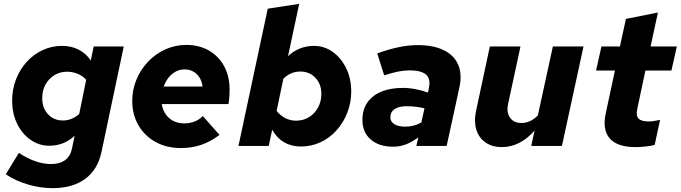

<svg xmlns="http://www.w3.org/2000/svg" viewBox="-20 -757 3531 996"><path d="M253 219Q189 219 124.5 200Q60 181 10 147L78 36Q165 94 246 94Q291 94 318.5 73Q346 52 354 11L367 -53Q342 -28 308 -14.5Q274 -1 236 -1Q182 -1 138 -32Q94 -63 68.5 -116Q43 -169 43 -235Q43 -294 63 -345.5Q83 -397 118.5 -436Q154 -475 201 -497Q248 -519 302 -519Q350 -519 388 -499.5Q426 -480 451 -443L466 -516H622L507 29Q488 122 422.5 170.5Q357 219 253 219ZM306 -132Q330 -132 351 -140.5Q372 -149 391 -166L427 -343Q410 -363 383.5 -374Q357 -385 327 -385Q291 -385 262 -367Q233 -349 216 -318.5Q199 -288 199 -248Q199 -197 229 -164.5Q259 -132 306 -132Z M918 11Q845 11 788 -20Q731 -51 698.5 -106.5Q666 -162 666 -233Q666 -292 688 -344.5Q710 -397 748.5 -437.5Q787 -478 838 -501Q889 -524 946 -524Q1013 -524 1063.5 -495Q1114 -466 1142.5 -414Q1171 -362 1171 -293Q1171 -270 1169.5 -251.5Q1168 -233 1165 -217H819Q824 -187 839.5 -164.5Q855 -142 879.5 -129.5Q904 -117 935 -117Q964 -117 989 -126.5Q1014 -136 1032 -155L1119 -57Q1070 -21 1022 -5Q974 11 918 11ZM829 -308H1031Q1027 -336 1014.5 -355.5Q1002 -375 982.5 -386Q963 -397 937 -397Q913 -397 892 -386Q871 -375 855 -355Q839 -335 829 -308Z M1541 3Q1492 3 1454 -19Q1416 -41 1392 -84L1374 0H1217L1369 -712L1532 -737L1474 -465Q1500 -491 1535 -505Q1570 -519 1608 -519Q1663 -519 1706.5 -487.5Q1750 -456 1776 -402.5Q1802 -349 1802 -283Q1802 -224 1781.5 -172Q1761 -120 1725.5 -80.5Q1690 -41 1642.5 -19Q1595 3 1541 3ZM1516 -131Q1554 -131 1583.5 -149.5Q1613 -168 1630 -199.5Q1647 -231 1647 -270Q1647 -321 1616 -353.5Q1585 -386 1538 -386Q1513 -386 1491.5 -377Q1470 -368 1450 -349L1415 -182Q1432 -159 1458.5 -145Q1485 -131 1516 -131Z M2019 4Q1946 4 1903 -33.5Q1860 -71 1860 -135Q1860 -187 1885 -224Q1910 -261 1957 -281Q2004 -301 2069 -301Q2102 -301 2135.5 -294.5Q2169 -288 2200 -277L2205 -302Q2215 -348 2190 -370Q2165 -392 2104 -392Q2078 -392 2046.5 -386Q2015 -380 1973 -366L1937 -480Q1998 -502 2049.5 -512.5Q2101 -523 2147 -523Q2229 -523 2282.5 -496.5Q2336 -470 2357 -421Q2378 -372 2363 -303L2297 0H2140L2150 -44Q2113 -18 2083 -7Q2053 4 2019 4ZM2083 -100Q2106 -100 2126.5 -105.5Q2147 -111 2166 -122L2182 -195Q2163 -200 2139 -203Q2115 -206 2090 -206Q2049 -206 2027 -191Q2005 -176 2005 -148Q2005 -126 2025.5 -113Q2046 -100 2083 -100Z M2584 6Q2533 6 2498.5 -18Q2464 -42 2451 -84Q2438 -126 2449 -179L2521 -516H2680L2616 -219Q2606 -175 2625.5 -147Q2645 -119 2685 -119Q2708 -119 2729 -128.5Q2750 -138 2770 -158L2848 -516H3007L2895 0H2736L2753 -80Q2717 -38 2674 -16Q2631 6 2584 6Z M3275 6Q3183 6 3143.5 -38.5Q3104 -83 3122 -168L3170 -391H3072L3100 -516H3196L3227 -659L3393 -692L3355 -516H3491L3463 -391H3328L3286 -193Q3278 -158 3292 -142.5Q3306 -127 3345 -127Q3357 -127 3368 -128.5Q3379 -130 3404 -135L3376 -5Q3357 0 3329.5 3Q3302 6 3275 6Z"/></svg>

Font: Red Hat Text
Style: Italic
Weight: 300
Italic angle: -12°
Designer: Pentagram, MCKL
Foundry: Pentagram, MCKL
Version: Version 1.023